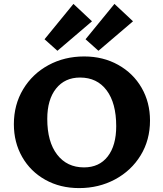

<svg xmlns="http://www.w3.org/2000/svg" viewBox="-20 -955 837 983"><path d="M51 -319Q51 -419 98.5 -498Q146 -577 228 -621.5Q310 -666 411 -666Q508 -666 585 -623Q662 -580 705 -505.5Q748 -431 748 -338Q748 -238 700 -159.5Q652 -81 569 -36.5Q486 8 385 8Q288 8 212 -34.5Q136 -77 93.5 -151.5Q51 -226 51 -319ZM575 -309Q575 -427 526 -492.5Q477 -558 390 -558Q312 -558 267 -501.5Q222 -445 222 -346Q222 -229 272.5 -163.5Q323 -98 410 -98Q488 -98 531.5 -154Q575 -210 575 -309ZM208 -754 356 -935 451 -846 274 -695ZM418 -754 566 -935 661 -846 484 -695Z"/></svg>

Font: Ysabeau Ultrabold
Style: Regular
Weight: 800
Designer: Christian Thalmann (Catharsis Fonts)
Version: Version 0.003